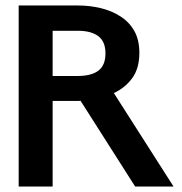

<svg xmlns="http://www.w3.org/2000/svg" viewBox="-20 -680 662 700"><path d="M48.1 0V-660H263.9Q307.1 -660 346.7 -650.5Q386.4 -641.1 418.7 -620.5Q451.1 -600 469.6 -567.3Q488.1 -534.6 488.1 -487.3Q488.1 -431.1 462.4 -395.6Q436.7 -360.1 395.1 -340.7L612.7 0H472.7L273.7 -312.5Q271.1 -312.1 268.2 -312.1Q265.4 -312.1 261.9 -312.1L171.9 -311.9V0ZM171.9 -403H263.1Q313.2 -403 338.8 -422.5Q364.5 -442 364.5 -485.5Q364.5 -528.5 338.4 -548.1Q312.3 -567.8 263.9 -567.8H171.9Z"/></svg>

Font: Panamera Thin
Style: Regular
Weight: 100
Designer: Bastien Sozeau
Foundry: NBR — Bastien Sozeau
Version: Version 3.003;gftools[0.9.33]